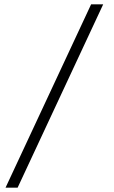

<svg xmlns="http://www.w3.org/2000/svg" viewBox="-20 -732 524 882"><path d="M5.5 130 398.5 -712H454L61 130Z"/></svg>

Font: Overpass ExtraLight
Style: Regular
Weight: 250
Designer: Delve Withrington, Dave Bailey, Thomas Jockin
Foundry: Delve Fonts LLC
Version: Version 4.000